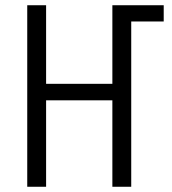

<svg xmlns="http://www.w3.org/2000/svg" viewBox="-20 -713 657 733"><path d="M84 0V-693H156V-393H409V-693H605V-631H481V0H409V-330H156V0Z"/></svg>

Font: Ubuntu Sans Condensed
Style: Regular
Weight: 400
Width: 3
Designer: Dalton Maag Ltd
Foundry: Dalton Maag Ltd
Version: Version 1.006; ttfautohint (v1.8.4.7-5d5b)